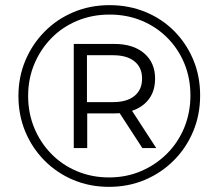

<svg xmlns="http://www.w3.org/2000/svg" viewBox="-20 -723 849 746"><path d="M403.6 3Q328.6 3 264.6 -24Q200.6 -51 152.6 -99.5Q104.6 -148 78.1 -212Q51.6 -276 51.6 -350Q51.6 -424 78.6 -488Q105.6 -552 153.6 -600.5Q201.6 -649 266.1 -676Q330.6 -703 405.6 -703Q480.6 -703 545.1 -676.5Q609.6 -650 657.1 -602Q704.6 -554 731.1 -490.5Q757.6 -427 757.6 -352Q757.6 -277 730.6 -212.5Q703.6 -148 655.1 -99.5Q606.6 -51 542.6 -24Q478.6 3 403.6 3ZM533.1 -147.7 431.5 -304H485.5L587.1 -147.7ZM403.4 -33.6Q470.7 -33.6 528.1 -58.1Q585.4 -82.7 628.7 -125.9Q672 -169 696 -227.3Q719.9 -285.6 719.9 -352Q719.9 -419 696.4 -476.2Q672.8 -533.4 630.3 -576Q587.9 -618.7 530.6 -642.6Q473.2 -666.4 405.7 -666.4Q338.2 -666.4 280.3 -642.4Q222.3 -618.3 179.7 -574.7Q137.1 -531.2 113.2 -473.9Q89.3 -416.6 89.3 -350.1Q89.3 -283.6 113.1 -226.1Q136.9 -168.6 179.4 -125.2Q221.9 -81.7 279.5 -57.7Q337 -33.6 403.4 -33.6ZM266.6 -147.7V-552.3H423.5Q497.8 -552.3 540.2 -515.9Q582.6 -479.4 582.6 -417.6Q582.6 -354.4 540.2 -318.4Q497.8 -282.4 423.4 -282.4H318.9V-147.7ZM317.9 -326.3H419.7Q472.9 -326.3 502.5 -350.3Q532 -374.4 532 -417.6Q532 -460.9 502.5 -484.6Q472.9 -508.4 419.7 -508.4H317.9Z"/></svg>

Font: Montserrat Thin
Style: Regular
Weight: 100
Designer: Julieta Ulanovsky
Foundry: Julieta Ulanovsky
Version: Version 9.000